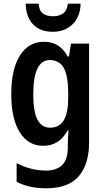

<svg xmlns="http://www.w3.org/2000/svg" viewBox="-20 -779 568 1039"><path d="M218 -553Q260 -553 291.5 -534Q323 -515 347 -473H353L364 -543H462V-9Q462 111 405.5 175.5Q349 240 229 240Q138 240 70 205V104Q148 144 229 144Q286 144 316.5 114Q347 84 347 17V4Q347 -32 351 -73H346Q301 10 214 10Q133 10 87 -63Q41 -136 41 -269Q41 -405 88 -479Q135 -553 218 -553ZM249 -454Q160 -454 160 -267Q160 -176 182.5 -132Q205 -88 251 -88Q300 -88 324.5 -127Q349 -166 349 -250V-274Q349 -369 325 -411.5Q301 -454 249 -454ZM416 -759Q415 -689 373 -648Q331 -607 266 -607Q199 -607 160 -646Q121 -685 119 -759H189Q192 -721 212.5 -706Q233 -691 267 -691Q299 -691 321 -706Q343 -721 347 -759Z"/></svg>

Font: Noto Sans Ethiopic Condensed SemiBold
Style: Regular
Weight: 600
Width: 3
Designer: Monotype Design Team
Foundry: Monotype Imaging Inc.
Version: Version 2.102; ttfautohint (v1.8.4.7-5d5b)